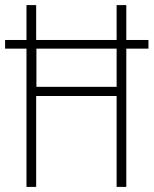

<svg xmlns="http://www.w3.org/2000/svg" viewBox="-20 -734 603 754"><path d="M84 0V-543H0V-577H84V-714H122V-577H438V-714H476V-577H563V-543H476V0H438V-357H122V0ZM123 -393H438V-543H123Z"/></svg>

Font: Noto Sans Kannada Condensed ExtraLight
Style: Regular
Weight: 200
Width: 3
Designer: Jelle Bosma - Monotype Design Team
Foundry: Monotype Imaging Inc.
Version: Version 2.005; ttfautohint (v1.8.4.7-5d5b)